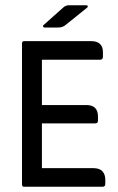

<svg xmlns="http://www.w3.org/2000/svg" viewBox="-20 -713 452 733"><path d="M146 -617 220 -683Q230 -693 243 -693H309Q314 -693 315 -690Q316 -687 313 -684L232 -619Q220 -608 203 -608H150Q146 -608 144.5 -611.5Q143 -615 146 -617ZM140 -71H337Q360 -71 371 -59Q382 -47 382 -27V-11Q382 0 371 0H72Q64 0 64 -9V-547Q64 -556 72 -556H328Q373 -556 373 -513V-496Q373 -485 362 -485H140V-312H310Q354 -312 354 -268V-252Q354 -242 343 -242H140Z"/></svg>

Font: Zain
Style: Regular
Weight: 400
Designer: Zain,Boutros
Foundry: Mobile Telecommunications Company (Zain), 2024
Version: Version 1.51; ttfautohint (v1.8.4)